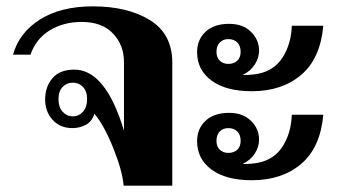

<svg xmlns="http://www.w3.org/2000/svg" viewBox="-20 -584 1065 604"><path d="M277 -226Q269 -201 249.5 -191Q230 -181 208 -181Q169 -181 145.5 -207Q122 -233 122 -271Q122 -311 145 -338Q168 -365 214 -365Q312 -365 370 -173V-389Q370 -442 335.5 -478.5Q301 -515 237 -515Q180 -515 136.5 -488.5Q93 -462 76 -412H21Q40 -481 105.5 -522.5Q171 -564 272 -564Q382 -564 452 -520.5Q522 -477 522 -387V0H369Q365 -47 336 -119Q307 -191 277 -226ZM254 -272Q254 -297 241 -310.5Q228 -324 209 -324Q190 -324 177 -310.5Q164 -297 164 -272Q164 -247 177 -232.5Q190 -218 209 -218Q228 -218 241 -232.5Q254 -247 254 -272Z M701 -509Q744 -509 769.5 -484Q795 -459 795 -425Q795 -402 781.5 -381Q768 -360 743 -348Q772 -348 792 -352Q843 -362 869.5 -404Q896 -446 898 -503H997Q988 -400 927.5 -348.5Q867 -297 772 -297Q691 -297 645.5 -330.5Q600 -364 600 -420Q600 -459 626.5 -484Q653 -509 701 -509ZM698 -383Q716 -383 726.5 -393Q737 -403 737 -421Q737 -440 726.5 -450.5Q716 -461 698 -461Q682 -461 671.5 -450.5Q661 -440 661 -421Q661 -403 671.5 -393Q682 -383 698 -383ZM701 -229Q744 -229 769.5 -204Q795 -179 795 -145Q795 -122 781.5 -101Q768 -80 743 -68Q772 -68 792 -72Q843 -82 869.5 -124Q896 -166 898 -223H997Q988 -120 927.5 -68.5Q867 -17 772 -17Q691 -17 645.5 -50.5Q600 -84 600 -140Q600 -179 626.5 -204Q653 -229 701 -229ZM698 -103Q716 -103 726.5 -113Q737 -123 737 -141Q737 -160 726.5 -170.5Q716 -181 698 -181Q682 -181 671.5 -170.5Q661 -160 661 -141Q661 -123 671.5 -113Q682 -103 698 -103Z"/></svg>

Font: Trirong
Style: Bold
Weight: 700
Designer: Katatrad Team
Foundry: CadsonDemak
Version: Version 1.001